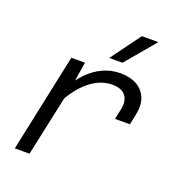

<svg xmlns="http://www.w3.org/2000/svg" viewBox="-140 -894 929 1007"><g transform="rotate(20 325.0 -390.5)"><path d="M496 -325 508 -382Q519 -432 496.5 -460.5Q474 -489 422 -489Q354 -489 292 -437Q230 -385 181 -283L187 -375Q220 -436 259.5 -477Q299 -518 345 -539Q391 -560 442 -560Q496 -560 533.5 -539Q571 -518 587 -478.5Q603 -439 591 -382L579 -325ZM55 0 171 -548H247L226 -415L137 0ZM358 -615 480 -781H572L432 -615Z"/></g></svg>

Font: Azeret Mono Thin Light
Style: Italic
Weight: 300
Italic angle: -12°
Version: Version 1.002